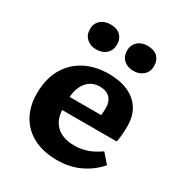

<svg xmlns="http://www.w3.org/2000/svg" viewBox="-183 -907 990 1051"><g transform="rotate(30 311.5 -381.5)"><path d="M329.5 14Q240.5 14 178.5 -18.5Q116.5 -51 83.7 -109.8Q51 -168.5 51 -246.5Q51 -340 88 -404.8Q125 -469.5 190.3 -503.5Q255.5 -537.5 341 -537.5Q411.5 -537.5 463 -514.3Q514.5 -491 542.3 -447Q570 -403 570 -339.5Q570 -314 568 -288.5Q566 -263 561 -238H216Q218.5 -193 238 -162.8Q257.5 -132.5 291 -117.5Q324.5 -102.5 368.5 -102.5Q416.5 -102.5 455.3 -117.3Q494 -132 529 -157.5L580 -99Q538 -49 473.5 -17.5Q409 14 329.5 14ZM215.5 -320.5H414.5Q416.5 -333.5 417.2 -344.8Q418 -356 418 -367Q418 -407 396 -429.7Q374 -452.5 332 -452.5Q297.5 -452.5 272.5 -436Q247.5 -419.5 233.3 -390Q219 -360.5 215.5 -320.5ZM446 -618Q408.5 -618 384.8 -639.8Q361 -661.5 361 -698Q361 -733 384.8 -754.8Q408.5 -776.5 446 -776.5Q488.5 -776.5 510.3 -755Q532 -733.5 532 -698Q532 -662 507.8 -640Q483.5 -618 446 -618ZM211.5 -618Q174 -618 150.2 -639.8Q126.5 -661.5 126.5 -698Q126.5 -733 150.2 -754.8Q174 -776.5 211.5 -776.5Q254 -776.5 275.8 -755Q297.5 -733.5 297.5 -698Q297.5 -662 273.5 -640Q249.5 -618 211.5 -618Z"/></g></svg>

Font: Literata Variable Black
Style: Regular
Weight: 900
Designer: Latin by Veronika Burian and Jose Scaglione. Greek by Irene Vlachou. Cyrillic by Vera Evstafieva.
Foundry: TypeTogether
Version: Version 3.021